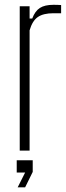

<svg xmlns="http://www.w3.org/2000/svg" viewBox="-20 -626 275 798"><path d="M62 0V-600H103V-549H114Q125.5 -580 145.8 -593Q166 -606 202 -606Q209 -606 218.2 -605.8Q227.5 -605.5 234 -605V-571H202Q160 -571 137.2 -555.2Q114.5 -539.5 103 -500V0ZM53.5 152.5 84.5 91H49.5V40H116V88.5L84.5 152.5Z"/></svg>

Font: Big Shoulders Text Thin Thin
Style: Regular
Weight: 250
Version: Version 2.002